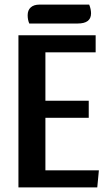

<svg xmlns="http://www.w3.org/2000/svg" viewBox="-20 -813 478 833"><path d="M367 -793Q375 -773 375 -755Q375 -711 317 -711H107Q100 -727 100 -747Q100 -769 113.5 -781Q127 -793 151 -793ZM395 -586H177V-376H365V-302H177V-74H409L402 0H60V-660H395Z"/></svg>

Font: Sansita
Style: Regular
Weight: 400
Designer: Pablo Cosgaya
Foundry: Omnibus-Type
Version: Version 1.006;hotconv 1.0.109;makeotfexe 2.5.65596